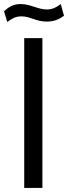

<svg xmlns="http://www.w3.org/2000/svg" viewBox="-22 -931 337 951"><path d="M98 0H188V-742H98ZM279 -911C259 -896 239 -884 210 -884C166 -884 129 -911 80 -911C43 -911 19 -895 -2 -875L14 -822C35 -837 52 -850 84 -850C129 -850 155 -824 210 -824C253 -824 278 -841 295 -853Z"/></svg>

Font: Cheyenne Sans
Style: Regular
Weight: 400
Designer: The Public Sans project authors (U.S. Web Design System), Libre Franklin designed by Pablo Impallari and Rodrigo Fuenzal
Foundry: The Cheyenne Sans Project Authors
Version: Version 2.007